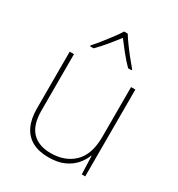

<svg xmlns="http://www.w3.org/2000/svg" viewBox="-182 -882 937 1011"><g transform="rotate(30 286.5 -376.5)"><path d="M262 10Q203 10 163 -12Q123 -34 102.5 -77Q82 -120 82 -182V-528H108V-186Q108 -98 148 -56.5Q188 -15 262 -15Q348 -15 401.5 -66.5Q455 -118 455 -226V-528H481V0H460L456 -111H454Q443 -81 419 -53Q395 -25 356.5 -7.5Q318 10 262 10ZM299 -763Q311 -743 331 -715.5Q351 -688 373 -660.5Q395 -633 413 -612V-606H392Q364 -634 336.5 -668.5Q309 -703 288 -731Q267 -703 238.5 -668.5Q210 -634 182 -606H161V-612Q180 -633 202 -660.5Q224 -688 244.5 -715.5Q265 -743 277 -763Z"/></g></svg>

Font: Noto Sans Symbols Thin
Style: Regular
Weight: 250
Version: Version 2.002